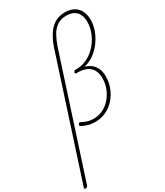

<svg xmlns="http://www.w3.org/2000/svg" viewBox="-463 -1155 1556 1806"><g transform="rotate(-30 315.0 -251.5)"><path d="M-96 515Q-105 515 -107.5 511Q-110 507 -107 500L309 -780Q333 -851 366.5 -904Q400 -957 448 -987.5Q496 -1018 562 -1018Q604 -1018 636.5 -1005.5Q669 -993 692 -969.5Q715 -946 727 -911.5Q739 -877 739 -833Q739 -797 729.5 -759Q720 -721 702 -684Q684 -647 660 -614.5Q636 -582 605.5 -554.5Q575 -527 540.5 -508.5Q506 -490 467 -481Q508 -471 537 -447Q566 -423 581 -387Q596 -351 596 -303Q596 -240 573.5 -182Q551 -124 511 -78.5Q471 -33 416.5 -7Q362 19 299 19Q252 19 218 8Q184 -3 158 -16Q149 -21 148 -27Q147 -33 151 -40Q156 -48 161.5 -51Q167 -54 175 -49Q200 -36 229 -25.5Q258 -15 301 -15Q355 -15 402 -38.5Q449 -62 484.5 -103Q520 -144 540 -196Q560 -248 560 -305Q560 -359 539.5 -395.5Q519 -432 478 -450Q437 -468 373 -468H366Q362 -468 359.5 -471Q357 -474 360 -484Q364 -493 368 -496.5Q372 -500 376 -500H390Q435 -500 475.5 -514Q516 -528 551 -552.5Q586 -577 613.5 -609.5Q641 -642 661 -679.5Q681 -717 691.5 -756Q702 -795 702 -832Q702 -882 685.5 -916Q669 -950 637 -967Q605 -984 557 -984Q499 -984 458.5 -957Q418 -930 391 -882Q364 -834 343 -773L-71 500Q-75 507 -80 511Q-85 515 -96 515Z"/></g></svg>

Font: Playwrite RO Thin
Style: Regular
Weight: 250
Version: Version 1.002